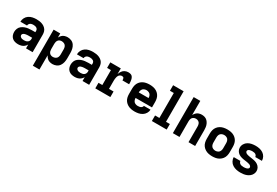

<svg xmlns="http://www.w3.org/2000/svg" viewBox="75 -1959 4889 3389"><g transform="rotate(30 2520.0 -265.0)"><path d="M221 8Q253 8 284 -0.5Q315 -9 340 -29.5Q365 -50 380 -78V0H515V-357Q515 -391 504.5 -422.5Q494 -454 470 -477.5Q446 -501 415.5 -514.5Q385 -528 352.5 -533Q320 -538 286 -538Q246 -538 205.5 -529.5Q165 -521 131 -497.5Q97 -474 78 -436.5Q59 -399 59 -358H194Q195 -380 209.5 -397Q224 -414 244.5 -419.5Q265 -425 286 -425Q303 -425 319 -422Q335 -419 349.5 -411Q364 -403 372 -388.5Q380 -374 380 -357V-329H311Q275 -329 239.5 -324.5Q204 -320 170.5 -307.5Q137 -295 108.5 -272.5Q80 -250 66.5 -216Q53 -182 53 -147Q53 -114 64 -83Q75 -52 100 -30Q125 -8 157 0Q189 8 221 8ZM276 -105Q257 -105 238 -109Q219 -113 203.5 -127Q188 -141 188 -160Q188 -175 198.5 -186.5Q209 -198 223 -203.5Q237 -209 251.5 -211.5Q266 -214 281 -215Q296 -216 311 -216H380V-189Q380 -170 372 -152.5Q364 -135 348 -124Q332 -113 313.5 -109Q295 -105 276 -105Z M637 205H772V-84Q786 -56 808 -33.5Q830 -11 860 -1.5Q890 8 921 8Q961 8 998.5 -8.5Q1036 -25 1059 -58.5Q1082 -92 1090.5 -131Q1099 -170 1099 -210V-320Q1099 -360 1090.5 -399.5Q1082 -439 1059 -472.5Q1036 -506 998.5 -522Q961 -538 921 -538Q890 -538 860 -528.5Q830 -519 808 -497Q786 -475 772 -447V-530H637ZM865 -105Q845 -105 826 -112Q807 -119 794.5 -135Q782 -151 777 -170.5Q772 -190 772 -210V-320Q772 -340 777 -359.5Q782 -379 794.5 -395Q807 -411 826 -418Q845 -425 865 -425Q892 -425 917.5 -412Q943 -399 953.5 -373Q964 -347 964 -320V-210Q964 -183 953.5 -157Q943 -131 917.5 -118Q892 -105 865 -105Z M1373 8Q1405 8 1436 -0.5Q1467 -9 1492 -29.5Q1517 -50 1532 -78V0H1667V-357Q1667 -391 1656.5 -422.5Q1646 -454 1622 -477.5Q1598 -501 1567.5 -514.5Q1537 -528 1504.5 -533Q1472 -538 1438 -538Q1398 -538 1357.5 -529.5Q1317 -521 1283 -497.5Q1249 -474 1230 -436.5Q1211 -399 1211 -358H1346Q1347 -380 1361.5 -397Q1376 -414 1396.5 -419.5Q1417 -425 1438 -425Q1455 -425 1471 -422Q1487 -419 1501.5 -411Q1516 -403 1524 -388.5Q1532 -374 1532 -357V-329H1463Q1427 -329 1391.5 -324.5Q1356 -320 1322.5 -307.5Q1289 -295 1260.5 -272.5Q1232 -250 1218.5 -216Q1205 -182 1205 -147Q1205 -114 1216 -83Q1227 -52 1252 -30Q1277 -8 1309 0Q1341 8 1373 8ZM1428 -105Q1409 -105 1390 -109Q1371 -113 1355.5 -127Q1340 -141 1340 -160Q1340 -175 1350.5 -186.5Q1361 -198 1375 -203.5Q1389 -209 1403.5 -211.5Q1418 -214 1433 -215Q1448 -216 1463 -216H1532V-189Q1532 -170 1524 -152.5Q1516 -135 1500 -124Q1484 -113 1465.5 -109Q1447 -105 1428 -105Z M1792 0H2099V-113H2006V-281Q2006 -300 2008 -318.5Q2010 -337 2015 -355.5Q2020 -374 2030 -390Q2040 -406 2057 -415.5Q2074 -425 2093 -425Q2104 -425 2115 -420.5Q2126 -416 2130.5 -405.5Q2135 -395 2136 -383.5Q2137 -372 2137 -361H2273Q2273 -385 2271.5 -410Q2270 -435 2264 -458.5Q2258 -482 2244 -503Q2230 -524 2206 -531Q2182 -538 2157 -538Q2122 -538 2089.5 -522.5Q2057 -507 2037 -477.5Q2017 -448 2006 -415V-530H1792V-417H1870V-113H1792Z M2595 8Q2635 8 2674 0Q2713 -8 2747 -29.5Q2781 -51 2802 -86Q2823 -121 2825 -161H2690Q2688 -141 2671.5 -127Q2655 -113 2635 -109Q2615 -105 2595 -105Q2567 -105 2541.5 -117Q2516 -129 2504 -155Q2492 -181 2492 -209H2827V-320Q2827 -357 2818 -392.5Q2809 -428 2786.5 -457.5Q2764 -487 2732.5 -505.5Q2701 -524 2665 -531Q2629 -538 2592 -538Q2556 -538 2520 -531Q2484 -524 2452 -505.5Q2420 -487 2397.5 -457.5Q2375 -428 2366 -392.5Q2357 -357 2357 -320V-210Q2357 -173 2366 -137.5Q2375 -102 2398 -72.5Q2421 -43 2453.5 -24.5Q2486 -6 2522 1Q2558 8 2595 8ZM2692 -322H2492Q2492 -349 2503.5 -374.5Q2515 -400 2540 -412.5Q2565 -425 2592 -425Q2619 -425 2644.5 -412.5Q2670 -400 2681 -374.5Q2692 -349 2692 -322Z M2945 0H3247V-113H3168V-735H2954V-622H3033V-113H2945Z M3373 0H3508V-320Q3508 -347 3517 -372.5Q3526 -398 3550 -411.5Q3574 -425 3600 -425Q3627 -425 3650.5 -411.5Q3674 -398 3683 -372.5Q3692 -347 3692 -320V0H3827V-320Q3827 -352 3822.5 -383Q3818 -414 3805 -443Q3792 -472 3770 -495Q3748 -518 3717.5 -528Q3687 -538 3656 -538Q3625 -538 3595.5 -528.5Q3566 -519 3544 -496.5Q3522 -474 3508 -447V-735H3373Z M4176 8Q4213 8 4249 1Q4285 -6 4316.5 -25Q4348 -44 4370.5 -73Q4393 -102 4402 -138Q4411 -174 4411 -210V-320Q4411 -357 4402 -392.5Q4393 -428 4370.5 -457.5Q4348 -487 4316.5 -505.5Q4285 -524 4249 -531Q4213 -538 4176 -538Q4140 -538 4104 -531Q4068 -524 4036 -505.5Q4004 -487 3981.5 -457.5Q3959 -428 3950 -392.5Q3941 -357 3941 -320V-210Q3941 -174 3950 -138Q3959 -102 3981.5 -73Q4004 -44 4036 -25Q4068 -6 4104 1Q4140 8 4176 8ZM4176 -105Q4149 -105 4123.5 -118Q4098 -131 4087 -157Q4076 -183 4076 -210V-320Q4076 -348 4087 -374Q4098 -400 4123.5 -412.5Q4149 -425 4176 -425Q4204 -425 4229 -412.5Q4254 -400 4265 -374Q4276 -348 4276 -320V-210Q4276 -183 4265 -157Q4254 -131 4229 -118Q4204 -105 4176 -105Z M4750 8Q4783 8 4815 3.5Q4847 -1 4877.5 -13Q4908 -25 4933.5 -46Q4959 -67 4973.5 -97Q4988 -127 4988 -159Q4988 -176 4983.5 -192.5Q4979 -209 4971 -223.5Q4963 -238 4951 -250.5Q4939 -263 4925.5 -272Q4912 -281 4896.5 -288Q4881 -295 4864.5 -299Q4848 -303 4831.5 -306Q4815 -309 4798.5 -311.5Q4782 -314 4765.5 -316Q4749 -318 4732.5 -322Q4716 -326 4700 -331Q4684 -336 4671 -348.5Q4658 -361 4658 -377Q4658 -392 4669.5 -402.5Q4681 -413 4695 -417.5Q4709 -422 4723.5 -423.5Q4738 -425 4753 -425Q4773 -425 4793.5 -420Q4814 -415 4828.5 -399Q4843 -383 4844 -362H4979Q4979 -403 4959.5 -439.5Q4940 -476 4906 -498.5Q4872 -521 4832.5 -529.5Q4793 -538 4753 -538Q4713 -538 4673.5 -530.5Q4634 -523 4599.5 -502.5Q4565 -482 4544 -446.5Q4523 -411 4523 -371Q4523 -354 4527.5 -338Q4532 -322 4540 -307Q4548 -292 4559.5 -280Q4571 -268 4585 -258.5Q4599 -249 4614.5 -242.5Q4630 -236 4646.5 -231.5Q4663 -227 4679.5 -224Q4696 -221 4712.5 -219Q4729 -217 4745.5 -214.5Q4762 -212 4778.5 -208.5Q4795 -205 4811 -200Q4827 -195 4840 -182.5Q4853 -170 4853 -153Q4853 -138 4840 -127.5Q4827 -117 4812 -112.5Q4797 -108 4781.5 -106.5Q4766 -105 4750 -105Q4728 -105 4706 -110Q4684 -115 4667.5 -132Q4651 -149 4650 -171H4515Q4515 -129 4535.5 -91.5Q4556 -54 4591.5 -31.5Q4627 -9 4668 -0.5Q4709 8 4750 8Z"/></g></svg>

Font: Iosevka Sparkle Extrabold
Style: Regular
Weight: 800
Designer: Belleve Invis
Foundry: Belleve Invis
Version: Version 4.5.0; ttfautohint (v1.8.3)